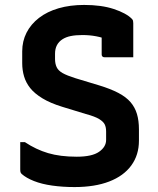

<svg xmlns="http://www.w3.org/2000/svg" viewBox="-20 -739 640 778"><path d="M321 -719Q391 -719 441 -702.5Q491 -686 514 -663Q518 -659 519 -655Q520 -651 520 -645Q520 -626 520 -602Q520 -578 520 -554Q520 -530 520 -507Q492 -507 462 -507Q432 -507 403 -507Q398 -507 395 -510Q392 -513 392 -518Q392 -528 392 -538Q392 -548 392 -559.5Q392 -571 392 -584Q392 -597 392 -613L420 -577Q396 -587 369.5 -592Q343 -597 314 -597Q287 -597 267 -593Q247 -589 232.5 -579.5Q218 -570 210.5 -555.5Q203 -541 203 -521V-500Q203 -481 209.5 -467Q216 -453 233.5 -443Q251 -433 286 -422L382 -393Q428 -379 459.5 -362.5Q491 -346 509 -325Q527 -304 535 -277Q543 -250 543 -215V-169Q543 -111 512 -68.5Q481 -26 422.5 -3.5Q364 19 282 19Q234 19 191.5 13Q149 7 117.5 -5.5Q86 -18 68 -34Q65 -37 63.5 -40.5Q62 -44 62 -53Q62 -71 62 -88Q62 -105 62 -124Q62 -143 62 -163H81Q126 -133 175 -118.5Q224 -104 291 -104Q353 -104 381.5 -124Q410 -144 410 -172V-206Q410 -223 404.5 -234.5Q399 -246 382 -256.5Q365 -267 328 -277L233 -306Q184 -321 152 -340.5Q120 -360 102.5 -382Q85 -404 77.5 -429.5Q70 -455 70 -483V-531Q70 -572 87.5 -606.5Q105 -641 138 -666.5Q171 -692 217.5 -705.5Q264 -719 321 -719Z"/></svg>

Font: Recursive Monospace
Style: Bold
Weight: 700
Version: Version 1.047